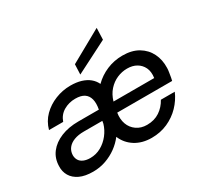

<svg xmlns="http://www.w3.org/2000/svg" viewBox="-152 -949 1239 1172"><g transform="rotate(-30 467.5 -363.0)"><path d="M194 12Q137 12 100 -5.5Q63 -23 45 -53.5Q27 -84 29 -122Q30 -176 60.5 -215.5Q91 -255 144.5 -277Q198 -299 268 -299H412Q420 -341 412.5 -370Q405 -399 382.5 -414Q360 -429 320 -429Q275 -429 238 -407.5Q201 -386 186 -343H86Q101 -397 138.5 -434.5Q176 -472 227.5 -492.5Q279 -513 334 -513Q377 -513 409.5 -503Q442 -493 464.5 -474.5Q487 -456 499 -430Q538 -469 590 -491Q642 -513 701 -513Q767 -513 812 -486Q857 -459 879.5 -413.5Q902 -368 900 -311Q900 -299 897 -281Q894 -263 891.5 -247.5Q889 -232 887 -227H500Q493 -184 505.5 -149Q518 -114 548.5 -92.5Q579 -71 621 -71Q673 -71 710.5 -96Q748 -121 770 -162H868Q847 -113 809 -73.5Q771 -34 719.5 -11Q668 12 607 12Q540 12 491.5 -18.5Q443 -49 421 -102Q396 -69 361 -43.5Q326 -18 283.5 -3Q241 12 194 12ZM220 -69Q261 -69 296 -88.5Q331 -108 356.5 -140.5Q382 -173 393 -211L396 -229H265Q226 -229 197 -218Q168 -207 152 -186.5Q136 -166 135 -138Q135 -117 144.5 -101.5Q154 -86 173.5 -77.5Q193 -69 220 -69ZM514 -297H801Q807 -340 793 -369Q779 -398 751.5 -414Q724 -430 686 -430Q649 -430 614.5 -415Q580 -400 553.5 -370.5Q527 -341 514 -297ZM421 -541 424 -612 650 -738 647 -656Z"/></g></svg>

Font: DM Sans 18pt Medium
Style: Italic
Weight: 500
Italic angle: -10°
Designer: Colophon Foundry, Jonny Pinhorn
Foundry: Colophon Foundry
Version: Version 4.004;gftools[0.9.30]